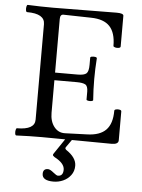

<svg xmlns="http://www.w3.org/2000/svg" viewBox="-59 -712 724 980"><g transform="rotate(5 303.0 -222.5)"><path d="M43 3Q38 3 36.5 -6Q35 -15 37 -24.5Q39 -34 43 -34Q134 -34 134 -86V-575Q134 -629 43 -629Q38 -629 36.5 -638.5Q35 -648 37 -657Q39 -666 43 -666Q108 -663 173 -663Q255 -663 336 -664.5Q417 -666 499 -666Q534 -666 534 -653V-496Q534 -490 525 -488Q516 -486 506.5 -488.5Q497 -491 497 -496Q497 -563 466.5 -595.5Q436 -628 371 -629L232 -632Q212 -634 212 -609V-334H327Q361 -334 372.5 -344.5Q384 -355 384 -389V-425Q384 -430 392.5 -431.5Q401 -433 409.5 -431.5Q418 -430 418 -425Q416 -398 415 -371.5Q414 -345 414 -318Q414 -292 415 -265Q416 -238 418 -211Q418 -207 409.5 -205.5Q401 -204 392.5 -205.5Q384 -207 384 -211V-251Q384 -280 370.5 -287.5Q357 -295 327 -295H212V-128Q212 -84 233.5 -56.5Q255 -29 289 -30L403 -34Q468 -36 499 -68Q530 -100 530 -166Q530 -172 539 -174Q548 -176 557 -174Q566 -172 566 -166V-18Q566 3 531 3Q442 3 352.5 1.5Q263 0 173 0Q108 0 43 3ZM252 221Q194 221 194 186Q194 160 219 160Q230 160 248 175Q265 189 272 189Q299 189 299 156Q299 123 247 96Q238 90 238 86Q238 81 241 78L297 -5H332L301 39Q298 43 298 46Q298 49 303 54Q356 89 356 131Q356 159 340.5 179.5Q325 200 301.5 210.5Q278 221 252 221Z"/></g></svg>

Font: Junicode
Style: Regular
Weight: 400
Designer: Peter S. Baker
Version: Version 2.100; ttfautohint (v1.8.4)